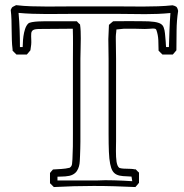

<svg xmlns="http://www.w3.org/2000/svg" viewBox="-20 -718 722 752"><path d="M175.8 -0.5V-40.5Q178.7 -44.4 181.6 -47.6Q184.6 -50.8 187.5 -54.2Q204.1 -55.2 220.5 -56.2Q236.8 -57.1 252.9 -61Q261.2 -66.4 262.2 -76.2Q263.2 -85.9 263.7 -94.2Q265.1 -119.1 265.4 -144.3Q265.6 -169.4 265.6 -194.3V-486.8Q265.6 -516.1 265.9 -545.9Q266.1 -575.7 265.1 -605.5Q232.9 -605.5 200.9 -605Q168.9 -604.5 136.2 -604.5Q116.7 -604.5 109.9 -600.3Q103 -596.2 102.3 -586.7Q101.6 -577.1 102.5 -561Q103.5 -544.9 99.1 -521Q95.2 -516.6 92 -512.5Q88.9 -508.3 85 -504.4H44.4L29.3 -519.5V-523.9Q26.9 -543 26.4 -562.3Q25.9 -581.5 25.6 -601.1Q25.4 -620.6 24.9 -640.1Q24.4 -659.7 22 -678.7Q25.4 -688.5 30 -691.2Q34.7 -693.8 43 -697.8Q72.8 -694.3 102.8 -693.4Q132.8 -692.4 163.1 -692.4Q186 -692.4 208.5 -692.6Q231 -692.9 253.4 -692.9H450.7Q473.6 -692.9 496.1 -692.6Q518.6 -692.4 542 -692.4Q570.8 -692.4 599.1 -693.4Q627.4 -694.3 655.8 -697.3Q664.6 -695.3 669.7 -692.1Q674.8 -689 677.7 -675.3Q671.9 -637.2 671.6 -598.1Q671.4 -559.1 670.9 -521Q667 -516.6 663.8 -512.5Q660.6 -508.3 656.7 -504.4H616.2L601.1 -519.5Q601.1 -539.6 600.1 -560.5Q599.1 -581.5 592.8 -599.6Q591.8 -604 587.9 -605.2Q584 -606.4 577.9 -606.2Q571.8 -606 564 -605.2Q556.2 -604.5 547.4 -604.5Q526.9 -605.5 506.3 -605.5Q485.8 -605.5 465.3 -605.5L436 -602.5Q435.5 -596.2 435.1 -591.8Q434.6 -587.4 434.1 -583.5Q433.6 -579.6 433.6 -575.2Q433.6 -570.8 433.6 -564Q433.6 -544.4 434.1 -525.6Q434.6 -506.8 434.6 -488.3V-164.6Q434.6 -158.2 434.3 -147.7Q434.1 -137.2 434.1 -125.5Q434.1 -114.7 434.6 -104Q435.1 -93.3 436.5 -84.2Q438 -75.2 440.9 -68.8Q443.8 -62.5 448.2 -60.1Q455.6 -58.1 463.1 -57.6Q470.7 -57.1 478.3 -57.1Q485.8 -57.1 493.4 -56.6Q501 -56.2 507.8 -54.7H511.7Q517.6 -47.9 524.4 -42V-2Q520.5 2.4 517.3 6.6Q514.2 10.7 510.3 14.6Q469.2 12.7 428.7 11.5Q388.2 10.3 347.2 10.3Q269.5 10.3 190.9 14.6ZM360.4 -11.2Q375.5 -12.2 392.6 -12.2Q409.7 -12.2 427.5 -11.7Q445.3 -11.2 463.4 -10.3Q481.4 -9.3 498 -8.3L495.1 -26.4Q475.6 -27.3 461.4 -28.3Q447.3 -29.3 437.3 -33.9Q427.2 -38.6 421.1 -48.3Q415 -58.1 411.4 -76.4Q407.7 -94.7 406.5 -123.3Q405.3 -151.9 405.3 -194.3V-486.8Q405.3 -505.4 404.8 -525.1Q404.3 -544.9 404.3 -564.9L406.7 -620.6Q410.6 -624.5 414.8 -627.7Q418.9 -630.9 423.3 -634.8Q439.5 -634.8 455.6 -635Q471.7 -635.3 487.8 -635.3Q502 -635.3 514.4 -635Q526.9 -634.8 542.5 -634.8Q552.2 -634.8 563.2 -634.3Q574.2 -633.8 584.5 -632.3Q594.7 -630.9 603.3 -627.7Q611.8 -624.5 616.2 -619.1Q619.1 -615.7 621.1 -610.4Q623 -605 624.3 -599.4Q625.5 -593.8 626 -588.1Q626.5 -582.5 627 -578.1Q627.9 -567.4 628.4 -561.8Q628.9 -556.2 629.2 -552.2Q629.4 -548.3 629.6 -544.4Q629.9 -540.5 630.4 -533.7H641.6Q642.6 -567.4 643.8 -600.3Q645 -633.3 647.5 -667Q622.6 -664.6 597.9 -663.6Q573.2 -662.6 548.3 -662.6Q523.4 -662.6 498.8 -663.1Q474.1 -663.6 449.2 -663.6H252Q229 -663.6 206.3 -663.3Q183.6 -663.1 160.2 -663.1Q132.8 -663.1 106.2 -664.1Q79.6 -665 52.7 -667.5Q55.7 -634.3 56.9 -600.6Q58.1 -566.9 58.1 -533.7H68.8Q69.3 -538.1 69.6 -550Q69.8 -562 71.8 -576.2Q73.7 -590.3 78.1 -604Q82.5 -617.7 90.3 -625.5Q94.2 -629.4 105.2 -631.3Q116.2 -633.3 129.9 -634Q143.6 -634.8 158 -634.8Q172.4 -634.8 183.1 -634.8H280.8Q286.6 -627.9 293.5 -622.1Q295.4 -608.9 295.9 -595.2Q296.4 -581.5 296.4 -567.4Q296.4 -546.9 295.7 -526.9Q294.9 -506.8 294.9 -488.3V-162.6Q294.4 -148.9 294.4 -135.5Q294.4 -122.1 293.5 -108.4Q293 -98.1 292.5 -87.2Q292 -76.2 289.3 -66.4Q286.6 -56.6 281 -48.1Q275.4 -39.6 265.1 -34.2Q258.8 -30.8 251.2 -29.3Q243.7 -27.8 235.6 -27.1Q227.5 -26.4 219.7 -26.4Q211.9 -26.4 205.1 -25.9V-11.2Z"/></svg>

Font: XB Kayhan Pook
Style: Regular
Weight: 700
Designer: Behnam
Foundry: Irmug
Version: Version 7.300 2009